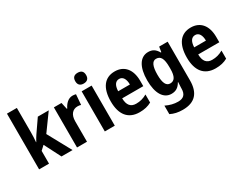

<svg xmlns="http://www.w3.org/2000/svg" viewBox="-97 -1394 2886 2268"><g transform="rotate(-30 1346.0 -260.5)"><path d="M198 -426V-760H63V0H198V-174L253 -225L368 0H519L345 -319L510 -547H361L241 -373C226 -351 210 -324 195 -296H192C196 -339 198 -382 198 -426Z M838 -557C779 -557 735 -509 710 -456H704L684 -547H580V0H716V-279C716 -369 761 -418 827 -418C844 -418 860 -416 873 -411L884 -551C868 -555 852 -557 838 -557Z M1027 -761C980 -761 953 -739 953 -687C953 -637 982 -614 1027 -614C1073 -614 1101 -637 1101 -687C1101 -738 1075 -761 1027 -761ZM1095 -547H959V0H1095Z M1413 -556C1275 -556 1197 -456 1197 -270C1197 -92 1276 10 1431 10C1496 10 1546 -2 1593 -28V-138C1542 -109 1498 -98 1445 -98C1371 -98 1333 -144 1332 -236H1620V-309C1620 -462 1544 -556 1413 -556ZM1415 -453C1466 -453 1493 -405 1493 -332H1333C1336 -417 1368 -453 1415 -453Z M1870 -557C1759 -557 1694 -452 1694 -271C1694 -94 1758 10 1866 10C1924 10 1965 -15 1997 -72H2001C1999 -49 1997 -18 1997 4V14C1997 96 1957 129 1887 129C1832 129 1778 116 1721 88V204C1771 229 1822 240 1887 240C2055 240 2132 148 2132 -19V-547H2016L2005 -477H1998C1966 -534 1927 -557 1870 -557ZM1911 -441C1973 -441 2000 -393 2000 -277V-252C2000 -149 1971 -104 1913 -104C1858 -104 1832 -157 1832 -269C1832 -384 1858 -441 1911 -441Z M2450 -556C2312 -556 2234 -456 2234 -270C2234 -92 2313 10 2468 10C2533 10 2583 -2 2630 -28V-138C2579 -109 2535 -98 2482 -98C2408 -98 2370 -144 2369 -236H2657V-309C2657 -462 2581 -556 2450 -556ZM2452 -453C2503 -453 2530 -405 2530 -332H2370C2373 -417 2405 -453 2452 -453Z"/></g></svg>

Font: Noto Sans Devanagari Condensed
Style: Bold
Weight: 700
Width: 3
Designer: Jelle Bosma - Monotype Design Team
Foundry: Monotype Imaging Inc.
Version: Version 2.004